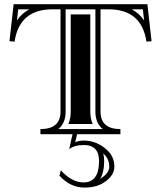

<svg xmlns="http://www.w3.org/2000/svg" viewBox="-20 -629 755 900"><path d="M169.4 -23.9Q263.7 -23.9 263.7 -106V-585.4H226.6Q70.6 -585.4 48.3 -433.6L24.4 -436L43.9 -609.4H670.9L690.4 -436L666.5 -433.6Q644.3 -585.4 488.3 -585.4H451.2V-106Q451.2 -23.9 544.4 -23.9V0H341.3L332.5 38.1Q348.6 30 373 30Q435.3 30 483.9 76.2Q516.1 106.9 516.1 152.3Q516.1 194.3 467.3 226.6Q431.2 250.2 376 250.2Q309.1 250.2 258.8 194.6L265.1 169.4Q316.9 226.1 371.6 226.1Q444.3 226.1 444.3 126.2Q444.3 50.8 373.5 50.8Q328.1 50.8 304.2 70.3L320.1 0H169.4ZM403.3 -561.5V-106Q403.3 -73.2 414.3 -47.9H300.5Q311.5 -73.2 311.5 -106V-561.5ZM117.4 -585.4H65.4L59.3 -533.2Q82 -566.7 117.4 -585.4ZM427.2 -585.4H287.6V-106Q287.6 -51.5 253.2 -23.9H461.7Q427.2 -51.5 427.2 -106ZM597.4 -585.4Q632.8 -566.7 655.5 -533.2L649.4 -585.4ZM449 209.7Q451.7 208.3 454.1 206.5Q492.2 181.4 492.2 152.3Q492.2 117.2 467.3 93.5L464.1 90.6Q468.3 106.4 468.3 126.2Q468.3 151.6 463.9 172Q459.5 192.4 451.7 205.6Z"/></svg>

Font: itsadzokeS01
Style: Regular
Weight: 600
Width: 6
Version: Version 0.46